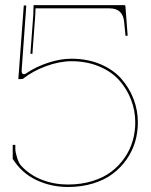

<svg xmlns="http://www.w3.org/2000/svg" viewBox="-20 -730 590 752"><path d="M106.9 -519 99.1 -519.5 110.4 -672.4Q111.3 -687 111.3 -705.1V-710H465.8Q471.2 -710 471.2 -705.6L480 -590.3L471.7 -589.4L466.3 -643.1Q461.9 -697.3 408.7 -697.3H119.1Q119.1 -686.5 118.2 -671.4ZM83 -708 64.9 -456.1Q64 -442.4 70.3 -439.9Q76.7 -437.5 83.5 -443.4Q122.1 -469.2 169.4 -484.6Q216.8 -500 259.8 -500Q322.3 -500 372.8 -478.8Q423.3 -457.5 454.8 -421.9Q486.3 -386.2 503.2 -342Q520 -297.9 520 -250Q520 -211.4 509.3 -174.8Q498.5 -138.2 476.1 -106Q453.6 -73.7 421.9 -49.6Q390.1 -25.4 344.7 -11.5Q299.3 2.4 246.1 2.4Q179.7 2.4 122.3 -24.9Q64.9 -52.2 30.8 -106.4L29.8 -107.4V-162.6H40V-147.5Q40 -134.3 46.9 -112.3Q53.7 -90.3 63.5 -80.1Q97.2 -43.9 145 -25.6Q192.9 -7.3 246.1 -7.3Q297.9 -7.3 341.6 -20.8Q385.3 -34.2 415.8 -57.4Q446.3 -80.6 467.8 -111.6Q489.3 -142.6 499.5 -177.7Q509.8 -212.9 509.8 -250Q509.8 -296.4 493.7 -338.6Q477.5 -380.9 447.5 -415Q417.5 -449.2 368.7 -469.7Q319.8 -490.2 259.8 -490.2Q212.9 -490.2 160.4 -470.9Q107.9 -451.7 69.3 -420.9L51.8 -419.9L73.2 -709Z"/></svg>

Font: ZnikomitNo25
Style: Regular
Weight: 100
Designer: gluk
Foundry: gluk
Version: Version 0.56